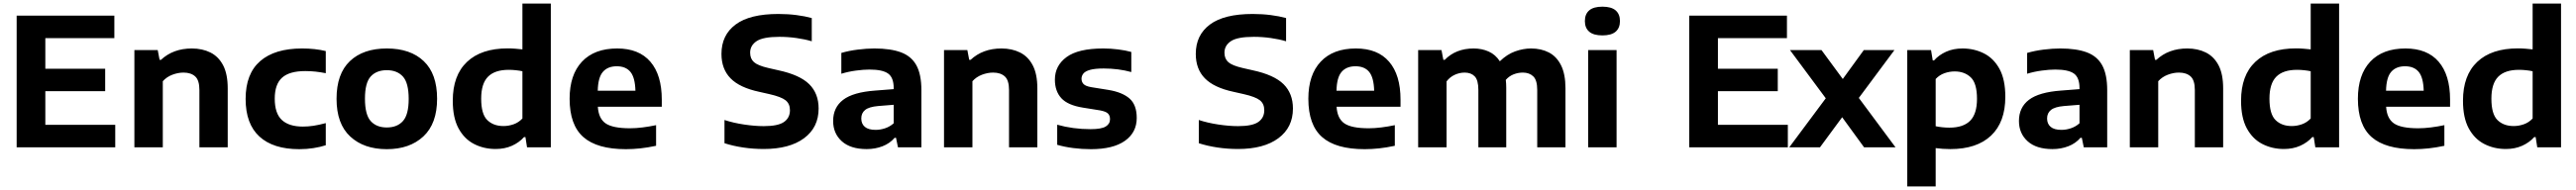

<svg xmlns="http://www.w3.org/2000/svg" viewBox="-20 -828 14464 1068"><path d="M73.5 0V-740H622V-613.5H234.5V-441.5H570.5V-315.5H234.5V-126.5H627V0Z M734.5 0V-546.5H865.5L876 -491.5H883.5Q952 -555.5 1057 -555.5Q1116 -555.5 1161.5 -532.8Q1207 -510 1232.8 -460.8Q1258.5 -411.5 1258.5 -331V0H1099.5V-322Q1099.5 -377 1075.8 -398.5Q1052 -420 1010 -420Q979.5 -420 947.8 -408Q916 -396 894 -371.5V0Z M1660 10.5Q1514 10.5 1436.5 -60.5Q1359 -131.5 1359 -272Q1359 -413.5 1440.8 -484.5Q1522.5 -555.5 1675.5 -555.5Q1749.5 -555.5 1809 -541V-416.5Q1779 -422.5 1751.2 -425.5Q1723.5 -428.5 1694 -428.5Q1605 -428.5 1563.8 -391.5Q1522.5 -354.5 1522.5 -273.5Q1522.5 -190.5 1562.5 -153.5Q1602.5 -116.5 1680.5 -116.5Q1710 -116.5 1739.8 -121Q1769.5 -125.5 1809 -136V-11.5Q1778 -1.5 1739.8 4.5Q1701.5 10.5 1660 10.5Z M2151.5 10.5Q2023 10.5 1946.2 -60.8Q1869.5 -132 1869.5 -272.5Q1869.5 -413 1944.2 -484.2Q2019 -555.5 2151.5 -555.5Q2284.5 -555.5 2359.2 -484.2Q2434 -413 2434 -273Q2434 -133 2357 -61.2Q2280 10.5 2151.5 10.5ZM2151.5 -111.5Q2210 -111.5 2242.2 -147.5Q2274.5 -183.5 2274.5 -272Q2274.5 -362 2242 -397.8Q2209.5 -433.5 2151.5 -433.5Q2093.5 -433.5 2061.2 -398Q2029 -362.5 2029 -273.5Q2029 -183.5 2061.2 -147.5Q2093.5 -111.5 2151.5 -111.5Z M2762.5 9.5Q2696.5 9.5 2641.8 -18.5Q2587 -46.5 2554.5 -106.2Q2522 -166 2522 -262Q2522 -404.5 2602 -480.2Q2682 -556 2830.5 -556Q2852.5 -556 2873.8 -554.2Q2895 -552.5 2913 -550.5V-808H3072.5V0H2939L2930 -57.5H2922Q2895 -27 2854.5 -8.8Q2814 9.5 2762.5 9.5ZM2806.5 -119.5Q2835.5 -119.5 2863.8 -129.5Q2892 -139.5 2913 -162V-427.5Q2897.5 -431 2877 -433.2Q2856.5 -435.5 2836 -435.5Q2758 -435.5 2719.8 -396.8Q2681.5 -358 2681.5 -273.5Q2681.5 -186.5 2715.8 -153Q2750 -119.5 2806.5 -119.5Z M3494 10.5Q3332.5 10.5 3255.2 -57.5Q3178 -125.5 3178 -273Q3178 -407.5 3247.5 -481.5Q3317 -555.5 3445 -555.5Q3567.5 -555.5 3631.5 -481Q3695.5 -406.5 3695.5 -268V-228H3336.5Q3340.5 -162 3380.2 -134.5Q3420 -107 3517 -107Q3550.5 -107 3588.2 -111.8Q3626 -116.5 3663.5 -124.5V-8.5Q3617 1.5 3575.2 6Q3533.5 10.5 3494 10.5ZM3442.5 -455.5Q3392 -455.5 3364.8 -424Q3337.5 -392.5 3336 -318H3547.5Q3545.5 -392 3519.5 -423.8Q3493.5 -455.5 3442.5 -455.5Z M4267.5 9.5Q4208 9.5 4151.8 1Q4095.5 -7.5 4047.5 -23V-153.5Q4097.5 -137 4157.8 -128Q4218 -119 4268 -119Q4348.5 -119 4381.8 -142.5Q4415 -166 4415 -208.5Q4415 -245 4390.2 -264.5Q4365.5 -284 4299.5 -299L4242 -312Q4132.5 -335.5 4081.5 -387.8Q4030.5 -440 4030.5 -525Q4030.5 -631 4110 -690.2Q4189.5 -749.5 4350 -749.5Q4404 -749.5 4452 -743.2Q4500 -737 4537.5 -726.5V-596Q4499.5 -607.5 4452 -614.2Q4404.5 -621 4356.5 -621Q4264.5 -621 4228 -596.8Q4191.5 -572.5 4191.5 -532Q4191.5 -498 4213 -478.8Q4234.5 -459.5 4293 -446L4350 -433Q4470.5 -407 4523.2 -354.8Q4576 -302.5 4576 -218Q4576 -111.5 4494.2 -51Q4412.5 9.5 4267.5 9.5Z M4846 10Q4755 10 4706.2 -34Q4657.5 -78 4657.5 -148Q4657.5 -224 4713.8 -267Q4770 -310 4895 -319L4997.5 -327V-332.5Q4997.5 -392 4966.2 -414.5Q4935 -437 4861.5 -437Q4828 -437 4785.2 -431.2Q4742.5 -425.5 4703.5 -413.5V-530.5Q4746 -543 4796 -549.2Q4846 -555.5 4889 -555.5Q4980 -555.5 5038.5 -533.8Q5097 -512 5125 -460.8Q5153 -409.5 5153 -321V0H5021.5L5010.5 -53.5H5003Q4975.5 -21.5 4934.5 -5.8Q4893.5 10 4846 10ZM4815.5 -162Q4815.5 -132 4835.5 -115Q4855.5 -98 4896 -98Q4922 -98 4948.8 -106.8Q4975.5 -115.5 4997.5 -135V-239L4910 -232Q4859 -227.5 4837.2 -210Q4815.5 -192.5 4815.5 -162Z M5280 0V-546.5H5411L5421.5 -491.5H5429Q5497.5 -555.5 5602.5 -555.5Q5661.5 -555.5 5707 -532.8Q5752.5 -510 5778.2 -460.8Q5804 -411.5 5804 -331V0H5645V-322Q5645 -377 5621.2 -398.5Q5597.5 -420 5555.5 -420Q5525 -420 5493.2 -408Q5461.5 -396 5439.5 -371.5V0Z M6105 10.5Q6053.5 10.5 6005.2 4.2Q5957 -2 5915.5 -14V-127Q6003.5 -102 6103 -102Q6163.5 -102 6187.8 -116.8Q6212 -131.5 6212 -158Q6212 -179 6200.2 -190.2Q6188.5 -201.5 6156.5 -207.5L6060 -223Q5975 -236.5 5938.8 -276Q5902.5 -315.5 5902.5 -380.5Q5902.5 -459 5968 -507.2Q6033.5 -555.5 6174 -555.5Q6216 -555.5 6257.5 -550.2Q6299 -545 6331.5 -536V-423Q6259.5 -443 6176.5 -443Q6126.5 -443 6099.5 -435.2Q6072.5 -427.5 6062.2 -414.2Q6052 -401 6052 -385.5Q6052 -367.5 6063.5 -355.5Q6075 -343.5 6107 -338L6203.5 -322.5Q6281.5 -309.5 6321.8 -274Q6362 -238.5 6362 -165Q6362 -83.5 6295.8 -36.5Q6229.5 10.5 6105 10.5Z M6930.5 9.5Q6871 9.5 6814.8 1Q6758.5 -7.5 6710.5 -23V-153.5Q6760.5 -137 6820.8 -128Q6881 -119 6931 -119Q7011.5 -119 7044.8 -142.5Q7078 -166 7078 -208.5Q7078 -245 7053.2 -264.5Q7028.5 -284 6962.5 -299L6905 -312Q6795.5 -335.5 6744.5 -387.8Q6693.5 -440 6693.5 -525Q6693.5 -631 6773 -690.2Q6852.5 -749.5 7013 -749.5Q7067 -749.5 7115 -743.2Q7163 -737 7200.5 -726.5V-596Q7162.5 -607.5 7115 -614.2Q7067.5 -621 7019.5 -621Q6927.5 -621 6891 -596.8Q6854.5 -572.5 6854.5 -532Q6854.5 -498 6876 -478.8Q6897.5 -459.5 6956 -446L7013 -433Q7133.5 -407 7186.2 -354.8Q7239 -302.5 7239 -218Q7239 -111.5 7157.2 -51Q7075.5 9.5 6930.5 9.5Z M7641.5 10.5Q7480 10.5 7402.8 -57.5Q7325.5 -125.5 7325.5 -273Q7325.5 -407.5 7395 -481.5Q7464.5 -555.5 7592.5 -555.5Q7715 -555.5 7779 -481Q7843 -406.5 7843 -268V-228H7484Q7488 -162 7527.8 -134.5Q7567.5 -107 7664.5 -107Q7698 -107 7735.8 -111.8Q7773.5 -116.5 7811 -124.5V-8.5Q7764.5 1.5 7722.8 6Q7681 10.5 7641.5 10.5ZM7590 -455.5Q7539.5 -455.5 7512.2 -424Q7485 -392.5 7483.5 -318H7695Q7693 -392 7667 -423.8Q7641 -455.5 7590 -455.5Z M7942 0V-546.5H8073L8083.5 -491.5H8091Q8153.5 -555.5 8253.5 -555.5Q8300 -555.5 8338.2 -538.2Q8376.5 -521 8400.5 -483.5Q8440.5 -522.5 8486 -539Q8531.5 -555.5 8576 -555.5Q8632.5 -555.5 8676 -533Q8719.5 -510.5 8744.2 -461Q8769 -411.5 8769 -331.5V0H8610.5V-322.5Q8610.5 -377.5 8588.2 -398.8Q8566 -420 8530 -420Q8503 -420 8478 -410.2Q8453 -400.5 8434 -379Q8436.5 -358 8436.5 -335V0H8280V-322.5Q8280 -377.5 8259.5 -398.8Q8239 -420 8203 -420Q8174.5 -420 8147.2 -407.5Q8120 -395 8101.5 -370.5V0Z M8896.5 0V-546.5H9056V0ZM8976.5 -629Q8926.5 -629 8902.2 -650Q8878 -671 8878 -709.5Q8878 -748.5 8902.2 -769.5Q8926.5 -790.5 8976.5 -790.5Q9026.5 -790.5 9050.8 -769.5Q9075 -748.5 9075 -709.5Q9075 -671 9050.8 -650Q9026.5 -629 8976.5 -629Z M9464 0V-740H10012.5V-613.5H9625V-441.5H9961V-315.5H9625V-126.5H10017.5V0Z M10025.5 0 10230.5 -275.5 10029.5 -546.5H10206.5L10326 -384L10444 -546.5H10616L10416 -277.5L10622 0H10445.5L10322.5 -169L10198 0Z M10688 220V-546.5H10821.5L10831 -488.5H10838.5Q10865.5 -519 10906 -537.2Q10946.5 -555.5 10998 -555.5Q11063.5 -555.5 11118.2 -528Q11173 -500.5 11205.8 -440.8Q11238.5 -381 11238.5 -284Q11238.5 -141.5 11158.5 -65.8Q11078.5 10 10930 10Q10908 10 10886.8 8.5Q10865.5 7 10847.5 4.5V220ZM10924.5 -110.5Q11002.5 -110.5 11041 -149.2Q11079.5 -188 11079.5 -272.5Q11079.5 -360 11044.5 -393.2Q11009.5 -426.5 10954 -426.5Q10925 -426.5 10896.8 -416.5Q10868.5 -406.5 10847.5 -384V-118.5Q10863 -115 10883.5 -112.8Q10904 -110.5 10924.5 -110.5Z M11503.5 10Q11412.5 10 11363.8 -34Q11315 -78 11315 -148Q11315 -224 11371.2 -267Q11427.5 -310 11552.5 -319L11655 -327V-332.5Q11655 -392 11623.8 -414.5Q11592.5 -437 11519 -437Q11485.5 -437 11442.8 -431.2Q11400 -425.5 11361 -413.5V-530.5Q11403.5 -543 11453.5 -549.2Q11503.5 -555.5 11546.5 -555.5Q11637.5 -555.5 11696 -533.8Q11754.5 -512 11782.5 -460.8Q11810.5 -409.5 11810.5 -321V0H11679L11668 -53.5H11660.5Q11633 -21.5 11592 -5.8Q11551 10 11503.5 10ZM11473 -162Q11473 -132 11493 -115Q11513 -98 11553.5 -98Q11579.5 -98 11606.2 -106.8Q11633 -115.5 11655 -135V-239L11567.5 -232Q11516.5 -227.5 11494.8 -210Q11473 -192.5 11473 -162Z M11937.5 0V-546.5H12068.5L12079 -491.5H12086.5Q12155 -555.5 12260 -555.5Q12319 -555.5 12364.5 -532.8Q12410 -510 12435.8 -460.8Q12461.5 -411.5 12461.5 -331V0H12302.5V-322Q12302.5 -377 12278.8 -398.5Q12255 -420 12213 -420Q12182.5 -420 12150.8 -408Q12119 -396 12097 -371.5V0Z M12802.5 9.5Q12736.5 9.5 12681.8 -18.5Q12627 -46.5 12594.5 -106.2Q12562 -166 12562 -262Q12562 -404.5 12642 -480.2Q12722 -556 12870.5 -556Q12892.5 -556 12913.8 -554.2Q12935 -552.5 12953 -550.5V-808H13112.5V0H12979L12970 -57.5H12962Q12935 -27 12894.5 -8.8Q12854 9.5 12802.5 9.5ZM12846.5 -119.5Q12875.5 -119.5 12903.8 -129.5Q12932 -139.5 12953 -162V-427.5Q12937.5 -431 12917 -433.2Q12896.5 -435.5 12876 -435.5Q12798 -435.5 12759.8 -396.8Q12721.5 -358 12721.5 -273.5Q12721.5 -186.5 12755.8 -153Q12790 -119.5 12846.5 -119.5Z M13534 10.5Q13372.5 10.5 13295.2 -57.5Q13218 -125.5 13218 -273Q13218 -407.5 13287.5 -481.5Q13357 -555.5 13485 -555.5Q13607.5 -555.5 13671.5 -481Q13735.5 -406.5 13735.5 -268V-228H13376.5Q13380.5 -162 13420.2 -134.5Q13460 -107 13557 -107Q13590.5 -107 13628.2 -111.8Q13666 -116.5 13703.5 -124.5V-8.5Q13657 1.5 13615.2 6Q13573.5 10.5 13534 10.5ZM13482.5 -455.5Q13432 -455.5 13404.8 -424Q13377.5 -392.5 13376 -318H13587.5Q13585.5 -392 13559.5 -423.8Q13533.5 -455.5 13482.5 -455.5Z M14048.5 9.5Q13982.5 9.5 13927.8 -18.5Q13873 -46.5 13840.5 -106.2Q13808 -166 13808 -262Q13808 -404.5 13888 -480.2Q13968 -556 14116.5 -556Q14138.5 -556 14159.8 -554.2Q14181 -552.5 14199 -550.5V-808H14358.5V0H14225L14216 -57.5H14208Q14181 -27 14140.5 -8.8Q14100 9.5 14048.5 9.5ZM14092.5 -119.5Q14121.5 -119.5 14149.8 -129.5Q14178 -139.5 14199 -162V-427.5Q14183.5 -431 14163 -433.2Q14142.5 -435.5 14122 -435.5Q14044 -435.5 14005.8 -396.8Q13967.5 -358 13967.5 -273.5Q13967.5 -186.5 14001.8 -153Q14036 -119.5 14092.5 -119.5Z"/></svg>

Font: Encode Sans Semi Expanded
Style: Bold
Weight: 700
Width: 6
Designer: Multiple Designers
Foundry: Impallari Type
Version: Version 3.000; ttfautohint (v1.8.3) -l 8 -r 50 -G 200 -x 14 